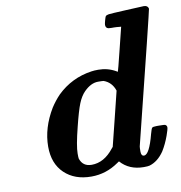

<svg xmlns="http://www.w3.org/2000/svg" viewBox="-79 -768 801 849"><g transform="rotate(-10 321.5 -343.0)"><path d="M264 8Q189 8 143.5 -35.5Q98 -79 98 -155Q98 -239 148 -322Q166 -350 189 -374Q254 -437 344 -450Q356 -452 375 -452Q417 -452 452 -432L459 -428Q460 -428 484 -525L508 -622H504Q503 -622 499 -622.5Q495 -623 488.5 -623.5Q482 -624 477 -624Q472 -624 466 -624Q460 -624 456 -624.5Q452 -625 451 -625Q439 -628 439 -642Q439 -647 443 -661.5Q447 -676 449 -679Q453 -684 463.5 -685.5Q474 -687 537 -690Q609 -694 622 -694Q640 -694 643 -679Q643 -672 497 -86Q496 -81 496 -63Q496 -43 509 -43Q533 -43 556 -132Q562 -154 565.5 -158Q569 -162 586 -162H596Q621 -162 625 -160Q632 -156 632 -148Q632 -140 622 -112Q609 -76 591 -47Q563 -6 525 5Q518 7 499 7Q434 7 395 -37L386 -31Q330 8 264 8ZM439 -347Q426 -386 390 -399Q384 -400 365 -400Q333 -400 302 -369Q284 -351 271.5 -320Q259 -289 242 -220Q221 -137 221 -103Q221 -85 222 -80Q234 -43 274 -43Q330 -43 373 -98L379 -105Q389 -145 409 -225.5Q429 -306 439 -347Z"/></g></svg>

Font: KaTeX_Main
Style: Bold Italic
Weight: 700
Version: Version 1.1; ttfautohint (v1.3)